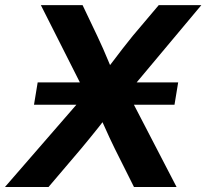

<svg xmlns="http://www.w3.org/2000/svg" viewBox="-53 -748 826 768"><path d="M83 -329.1 97.7 -418.5H659.7L645 -329.1ZM-33.2 0 337.4 -426.8 318.8 -314.9 110.4 -727.5H277.3L335.9 -604.5Q348.6 -578.1 359.4 -553.2Q370.1 -528.3 380.4 -503.9Q390.6 -479.5 400.9 -455.1H362.3Q381.3 -479.5 399.7 -503.9Q418 -528.3 437.3 -553.2Q456.5 -578.1 478 -604.5L582 -727.5H752.4L413.6 -322.8L430.7 -429.2L653.3 0H482.9L406.2 -153.3Q395 -176.3 385.5 -196.5Q376 -216.8 367.2 -236.8Q358.4 -256.8 348.6 -277.8H371.6Q355.5 -256.8 339.6 -236.8Q323.7 -216.8 307.1 -196.5Q290.5 -176.3 271.5 -153.3L141.1 0Z"/></svg>

Font: Inter 28pt
Style: Bold Italic
Weight: 700
Italic angle: -9.3988°
Designer: Rasmus Andersson
Foundry: rsms
Version: Version 4.001;git-66647c0bb